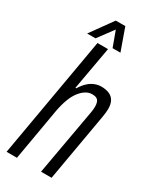

<svg xmlns="http://www.w3.org/2000/svg" viewBox="-220 -933 811 994"><g transform="rotate(30 185.5 -435.5)"><path d="M8 0 134 -723H197L151 -465H156Q172 -491 189.5 -507Q207 -523 226.5 -530.5Q246 -538 265 -538Q292 -538 312 -529.5Q332 -521 342.5 -502.5Q353 -484 353 -454Q353 -444 351.5 -432Q350 -420 348 -407L277 0H214L284 -393Q286 -404 287 -413Q288 -422 288 -431Q288 -447 284 -458Q280 -469 270.5 -474.5Q261 -480 244 -480Q225 -480 207 -469.5Q189 -459 172.5 -438Q156 -417 144 -385.5Q132 -354 124 -312L70 0ZM63 -739 158 -871H215L262 -739H215L171 -859H202L113 -739Z"/></g></svg>

Font: Archivo ExtraCondensed Light
Style: Italic
Weight: 300
Width: 2
Italic angle: -10°
Designer: Hector Gatti
Foundry: Omnibus-Type
Version: Version 2.001